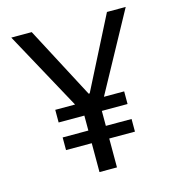

<svg xmlns="http://www.w3.org/2000/svg" viewBox="-105 -790 810 880"><g transform="rotate(-15 300.0 -350.0)"><path d="M137 -328H231L28 -700H125L304 -360H309L482 -700H571L368 -328H464V-268H342V-197H464V-137H342V0H259V-137H137V-197H259V-268H137Z"/></g></svg>

Font: PT Mono
Style: Regular
Weight: 400
Monospace: yes
Designer: A.Korolkova, I.Chaeva
Foundry: ParaType Ltd
Version: Version 1.001W OFL